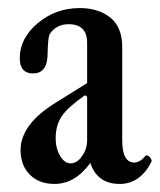

<svg xmlns="http://www.w3.org/2000/svg" viewBox="-20 -445 396 476"><path d="M115 11Q77 11 54 -12Q31 -35 31 -73Q31 -137 119 -191L196 -239V-339Q196 -385 150 -385Q119 -385 103 -360Q99 -353 98 -312Q98 -263 62 -263Q29 -263 29 -301Q29 -350 73.5 -387.5Q118 -425 178 -425Q224 -425 254 -401Q283 -377 283 -329V-97Q283 -42 313 -42Q327 -42 341 -59Q343 -61 347.5 -58.5Q352 -56 354.5 -51Q357 -46 355 -43Q327 11 277 11Q221 11 204 -41Q166 11 115 11ZM155 -40Q171 -40 183.5 -58Q196 -76 196 -97V-205L191 -209Q149 -180 133.5 -157.5Q118 -135 118 -102Q118 -77 129 -58.5Q140 -40 155 -40Z"/></svg>

Font: Junicode Cond Medium
Style: Regular
Weight: 500
Width: 3
Designer: Peter S. Baker
Version: Version 2.201